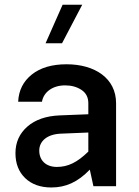

<svg xmlns="http://www.w3.org/2000/svg" viewBox="-20 -806 600 831"><path d="M482.4 -359.4C482.4 -466.8 391.1 -527.8 268.1 -527.8C205.1 -527.8 155.3 -513.2 118.2 -483.9C80.6 -454.1 61 -415 58.6 -365.7H161.6C168.9 -408.2 208.5 -436.5 261.7 -436.5C288.6 -436.5 312.5 -430.2 332.5 -417C352.5 -403.8 362.3 -384.3 362.3 -359.4V-311.5L238.8 -306.6C179.7 -304.2 132.8 -288.1 98.6 -258.3C64 -228 46.9 -189.5 46.9 -143.1C46.9 -98.1 61 -62 88.9 -35.2C116.7 -8.3 154.8 5.4 202.1 5.4C264.6 5.4 316.4 -17.6 368.7 -71.8L384.3 0H482.4ZM149.9 -154.3C149.9 -195.3 184.1 -225.1 243.2 -227.5L362.3 -232.4V-149.9C314 -103 274.4 -83.5 226.1 -83.5C178.7 -83.5 149.9 -111.8 149.9 -154.3ZM177.2 -618.7H248.5L335.9 -785.6H251Z"/></svg>

Font: Estedad SemiBold
Style: Regular
Weight: 600
Designer: Amin Abedi
Version: Version 7.3